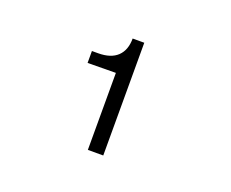

<svg xmlns="http://www.w3.org/2000/svg" viewBox="-74 -828 748 621"><g transform="rotate(20 300.0 -517.0)"><path d="M275 -323V-588L178 -587V-628H199Q243 -628 265.5 -649.5Q288 -671 288 -711H328V-323Z"/></g></svg>

Font: Geist Mono Light
Style: Regular
Weight: 300
Monospace: yes
Designer: Basement.studio, Andrés Briganti, Mateo Zaragoza
Foundry: Basement.studio, Vercel, Andrés Briganti, Guido Ferreyra, Mateo Zaragoza
Version: Version 1.500; ttfautohint (v1.8.4.7-5d5b)